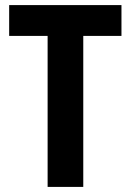

<svg xmlns="http://www.w3.org/2000/svg" viewBox="-20 -734 514 754"><path d="M307 0H167V-593H16V-714H457V-593H307Z"/></svg>

Font: Noto Sans Condensed
Style: Regular
Weight: 400
Width: 3
Version: Version 2.013